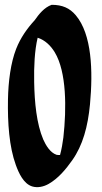

<svg xmlns="http://www.w3.org/2000/svg" viewBox="-20 -764 427 802"><path d="M124.8 -679.4C93.2 -645.2 65.5 -605.8 47.5 -559.9C24.7 -501.7 14.6 -423 13.3 -348.7C11.5 -250.5 18.3 -150.8 46.2 -74.6C58.4 -41 78.3 3.4 114.3 14.7C137.2 21.8 163 15.8 183.3 4.1C223.9 -19.1 254.9 -56.8 281.5 -94.3C325.9 -156.9 346.9 -234.9 355.9 -328.3C368.9 -468 363.7 -621 296.4 -700.4C270.9 -730.4 240.4 -743.9 195.8 -743.9C164.9 -733 142.6 -705 124.8 -679.4ZM230.8 -116.6C225.9 -116.3 221 -116.5 216.5 -117.3C189.3 -126.3 171.5 -157.3 160.6 -181.5C132.8 -247 124.2 -336 122.7 -421.8C121.5 -484.8 124.4 -553 137.3 -606.4C168 -596.7 192.1 -573.1 208.7 -545.6C258.4 -463.6 258.2 -310.5 244.7 -189.9C241.6 -165.3 237.3 -140.6 230.8 -116.6Z"/></svg>

Font: Quiapo Free
Style: Regular
Weight: 400
Designer: Aaron Amar
Version: Version 001.002